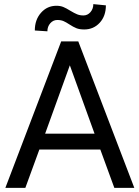

<svg xmlns="http://www.w3.org/2000/svg" viewBox="-20 -912 677 932"><path d="M389 -769Q366 -769 351 -775Q336 -781 316 -794Q301 -804 288.5 -809.5Q276 -815 258 -815Q238 -815 224 -799Q210 -783 210 -760L149 -764Q149 -816 179 -850Q209 -884 254 -884Q273 -884 287.5 -878Q302 -872 321 -860Q341 -848 354.5 -842.5Q368 -837 385 -837Q405 -837 419 -853Q433 -869 433 -892L494 -886Q494 -834 464 -801.5Q434 -769 389 -769ZM277 -711H360L632 0H535L467 -186H171L103 0H6ZM319 -595 199 -263H439Z"/></svg>

Font: Freesentation 5 Medium
Style: Regular
Weight: 500
Designer: glyphs from Roboto by Christian Robertson / Hangul glyphs from Noto Sans CJK(Source Han Sans) by Jang Soo-young and Kang
Foundry: PT&
Version: Version 2.001